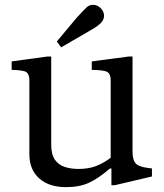

<svg xmlns="http://www.w3.org/2000/svg" viewBox="-20 -761 674 791"><path d="M252 10Q182 10 141.5 -26Q101 -62 101 -126V-430Q101 -462 80.5 -467.5Q60 -473 28 -473V-508L174 -528H191V-165Q191 -124 206.5 -102.5Q222 -81 247.5 -73Q273 -65 303 -65Q344 -65 374.5 -76.5Q405 -88 436 -111V-430Q436 -462 415 -467.5Q394 -473 358 -473V-508L509 -528H526V-135Q526 -104 538 -89Q550 -74 590 -69L606 -67V-34L453 2H439V-67H433Q387 -27 347.5 -8.5Q308 10 252 10ZM232 -566 214 -590 296 -688Q307 -700 316.5 -710Q326 -720 336 -730Q350 -743 367.5 -741Q385 -739 397 -725Q410 -710 408.5 -693Q407 -676 392 -663Q381 -653 369.5 -646Q358 -639 344 -631Z"/></svg>

Font: Hedvig Letters Serif 12pt
Style: Regular
Weight: 400
Designer: Alexander Örn & Tor Weibull
Foundry: Kanon Foundry
Version: Version 1.000; ttfautohint (v1.8.4.7-5d5b)